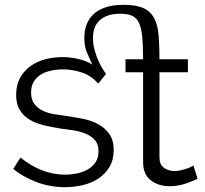

<svg xmlns="http://www.w3.org/2000/svg" viewBox="-20 -767 851 797"><path d="M800 -25Q794 -22 782.5 -17Q771 -12 755.5 -6.5Q740 -1 722 2.5Q704 6 685 6Q638 6 606 -18.5Q574 -43 574 -94V-467H501V-521H574Q574 -577 570.5 -613.5Q567 -650 557 -671.5Q547 -693 528.5 -701.5Q510 -710 480 -710Q448 -710 426.5 -702Q405 -694 391.5 -680.5Q378 -667 372 -649Q366 -631 366 -610Q366 -582 373.5 -556Q381 -530 390.5 -510Q400 -490 409 -476.5Q418 -463 420 -460L388 -420Q356 -455 317 -467Q278 -479 242 -479Q217 -479 193 -474Q169 -469 150.5 -458Q132 -447 120.5 -428.5Q109 -410 109 -383Q109 -353 123 -335Q137 -317 158.5 -307Q180 -297 205 -293Q230 -289 252 -286Q288 -281 323.5 -274Q359 -267 387.5 -251.5Q416 -236 434 -210.5Q452 -185 452 -145Q452 -103 434.5 -74Q417 -45 388.5 -26Q360 -7 323.5 1.5Q287 10 250 10Q186 10 129.5 -12Q73 -34 35 -66L65 -113Q153 -42 250 -42Q274 -42 299 -47Q324 -52 344 -63.5Q364 -75 376.5 -93.5Q389 -112 389 -139Q389 -169 373.5 -186Q358 -203 334.5 -212.5Q311 -222 284 -226Q257 -230 234 -233Q196 -239 162 -247Q128 -255 102.5 -270.5Q77 -286 62 -310.5Q47 -335 47 -373Q47 -415 64 -445Q81 -475 108.5 -494Q136 -513 170 -521.5Q204 -530 239 -530Q271 -530 304.5 -522.5Q338 -515 363 -499Q350 -527 340 -551Q330 -575 330 -610Q330 -638 338.5 -662.5Q347 -687 366 -706Q385 -725 416.5 -736Q448 -747 493 -747Q546 -747 576 -733Q606 -719 620.5 -690.5Q635 -662 638.5 -619.5Q642 -577 642 -521H760V-467H642V-113Q642 -84 660.5 -70.5Q679 -57 705 -57Q718 -57 730.5 -60Q743 -63 753.5 -66.5Q764 -70 772 -74Q780 -78 783 -80Z"/></svg>

Font: Boldmen
Style: Regular
Weight: 400
Designer: Matt McInerney, Pablo Impallari, Rodrigo Fuenzalida
Foundry: LIVING CONCEPT
Version: Version 1.000